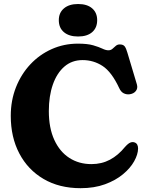

<svg xmlns="http://www.w3.org/2000/svg" viewBox="-20 -942 756 981"><path d="M685.5 -183Q685 -153 665.5 -118Q646 -83 608.5 -51.8Q571 -20.5 516.5 -0.5Q462 19.5 391.5 19.5Q283 19.5 202.8 -27.5Q122.5 -74.5 78.8 -157.8Q35 -241 35 -350Q35 -428.5 61.5 -495.8Q88 -563 134.8 -613Q181.5 -663 244 -691Q306.5 -719 378 -719Q427 -719 456.2 -710.5Q485.5 -702 503 -693.5Q520.5 -685 534 -685Q546 -685 554.5 -692.5Q563 -700 571.5 -707.5Q580 -715 591.5 -715Q609.5 -715 617 -705.2Q624.5 -695.5 631 -672.5L679.5 -510.5Q685 -491 674.2 -477.2Q663.5 -463.5 643.5 -460.5Q627.5 -458 612.8 -465Q598 -472 589 -492Q550.5 -574.5 504.2 -604.8Q458 -635 402 -635Q347.5 -635 309 -601.8Q270.5 -568.5 250 -509.8Q229.5 -451 229.5 -374.5Q229.5 -288 257.5 -227.2Q285.5 -166.5 334.5 -135Q383.5 -103.5 447 -103.5Q499.5 -103.5 541.8 -126Q584 -148.5 618.5 -191Q634.5 -209 645.8 -213.5Q657 -218 667 -214.5Q685.5 -208.5 685.5 -183ZM379 -755.5Q333 -755.5 306.8 -777.5Q280.5 -799.5 280.5 -839Q280.5 -877 306.8 -899.2Q333 -921.5 379 -921.5Q425.5 -921.5 451 -899.2Q476.5 -877 476.5 -839Q476.5 -800 451 -777.8Q425.5 -755.5 379 -755.5Z"/></svg>

Font: Fraunces 9pt S100
Style: Bold
Weight: 700
Version: Version 1.000; ttfautohint (v1.8.3)